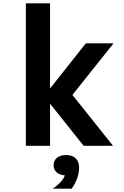

<svg xmlns="http://www.w3.org/2000/svg" viewBox="-20 -868 740 1143"><path d="M478 0 242 -296 491 -610H656L411 -303L653 0ZM134 0V-848H278V0ZM373 176Q339 176 319 159.5Q299 143 299 116Q299 88 319 71.5Q339 55 373 55Q407 55 427 72Q447 89 447 116Q447 143 427 159.5Q407 176 373 176ZM294 255Q327 233 346.5 209.5Q366 186 367 168L373 55Q410 55 430.5 74.5Q451 94 451 130Q451 161 439 194Q427 227 407 255Z"/></svg>

Font: Martian Mono SemiExpanded SemiBold
Style: Regular
Weight: 600
Monospace: yes
Version: Version 0.930